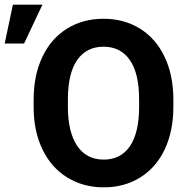

<svg xmlns="http://www.w3.org/2000/svg" viewBox="-94 -802 814 832"><path d="M657.2 -339.4Q657.2 -234.4 620.1 -155.3Q583 -76.2 513.9 -33.2Q444.8 9.8 355.5 9.8Q267.1 9.8 197.8 -32.7Q128.4 -75.2 90.3 -154.1Q52.2 -232.9 51.8 -335.4V-370.6Q51.8 -475.6 89.6 -555.4Q127.4 -635.3 196.5 -678Q265.6 -720.7 354.5 -720.7Q443.4 -720.7 512.5 -678Q581.5 -635.3 619.4 -555.4Q657.2 -475.6 657.2 -371.1ZM508.8 -371.6Q508.8 -483.4 468.8 -541.5Q428.7 -599.6 354.5 -599.6Q280.8 -599.6 240.7 -542.2Q200.7 -484.9 200.2 -374V-339.4Q200.2 -230.5 240.2 -170.4Q280.3 -110.4 355.5 -110.4Q429.2 -110.4 468.8 -168.2Q508.3 -226.1 508.8 -336.9ZM-38.1 -781.7H89.8L10.3 -613.3H-73.7Z"/></svg>

Font: RobotoInd
Style: Bold
Weight: 700
Designer: Google
Version: Version 2.001150; 2014